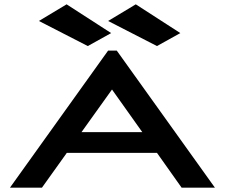

<svg xmlns="http://www.w3.org/2000/svg" viewBox="-20 -868 1040 888"><path d="M386 -655 494 -715 288 -848 160 -771ZM706 -655 814 -715 608 -848 480 -771ZM820 0H974L520 -634H480L26 0H174L289 -161H706ZM498 -454 638 -257H357Z"/></svg>

Font: Inconsolata UltraExpanded
Style: Bold
Weight: 700
Width: 9
Monospace: yes
Designer: Raph Levien, Cyreal, Brenton Simpson
Foundry: Raph Levien, Cyreal, Google
Version: Version 3.100